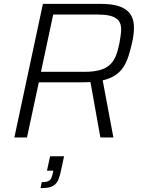

<svg xmlns="http://www.w3.org/2000/svg" viewBox="-20 -708 728 989"><path d="M201 -688 54 0H119L180 -284H395C413 -284 430 -285 446 -285L497 0H564L509 -294C616 -319 637 -390 659 -482C666 -511 670 -540 670 -565C670 -639 630 -688 500 -688ZM415 -338H191L254 -633H486C576 -633 604 -605 604 -557C604 -537 600 -512 595 -485C576 -395 553 -338 415 -338ZM195 230 189 261C262 261 280 242 295 167L310 97H238L222 171H255L251 188C243 222 234 230 195 230Z"/></svg>

Font: Saira UNSAM Light Italic
Style: Regular
Weight: 300
Italic angle: -12°
Designer: Hector Gatti with collaboration of the Omnibus-Type team
Foundry: Omnibus-Type
Version: Version 0.072;PS 000.072;hotconv 1.0.88;makeotf.lib2.5.64775